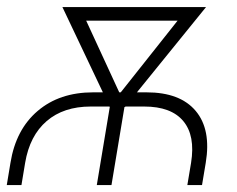

<svg xmlns="http://www.w3.org/2000/svg" viewBox="-23 -536 687 556"><path d="M-3.4 0 7.3 -64.5Q22.9 -161.1 86.2 -214.8Q149.4 -268.6 246.6 -268.6H274.9L157.7 -515.6H573.7L373.5 -268.6H401.4Q498.5 -268.6 543.7 -214.8Q588.9 -161.1 572.8 -64.5L562 0H519.5L530.3 -64.5Q543 -143.1 507.8 -185.3Q472.7 -227.5 394.5 -227.5H340.3L338.9 -226.1H337.4L299.8 0H257.3L294.9 -226.1L293.9 -227.5H239.7Q161.1 -227.5 112.1 -185.3Q63 -143.1 49.8 -64.5L39.1 0ZM322.3 -268.6H326.7L491.2 -476.1H226.6Z"/></svg>

Font: Inter Display ExtraLight
Style: Italic
Weight: 200
Italic angle: -9.39999°
Designer: Rasmus Andersson
Foundry: rsms
Version: Version 4.000;git-a52131595